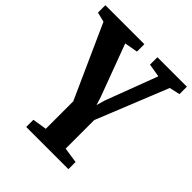

<svg xmlns="http://www.w3.org/2000/svg" viewBox="-220 -692 1071 1071"><g transform="rotate(45 315.5 -156.0)"><path d="M162 241V184.5L246.5 171V-45.5L51.5 -479L-6 -493V-551.5H301.5V-493L223 -479L337 -173L353 -122.5L367.5 -173L483.5 -480L404.5 -493V-551.5H637V-493L574.5 -479L403 -54V171L495 184.5V241Z"/></g></svg>

Font: Merriweather 28pt ExtraBold
Style: Regular
Weight: 800
Version: Version 2.100